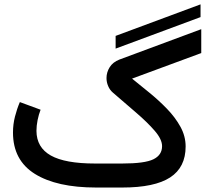

<svg xmlns="http://www.w3.org/2000/svg" viewBox="-20 -839 951 859"><path d="M877.2 -762.5 497.3 -621.5V-678.4L877.2 -819.5ZM526.4 -107.4Q627.9 -107.4 666.5 -126.5Q705.1 -145.5 705.1 -185.1Q705.1 -215.8 672.1 -253.9Q639.2 -292 588.6 -335.4Q538.1 -378.9 484.9 -424.8Q471.2 -436.5 463.9 -453.9Q456.5 -471.2 456.5 -489.7Q456.5 -515.6 470.7 -538.3Q484.9 -561 513.7 -572.3L880.4 -708.5V-601.6L570.8 -487.3Q606.9 -458 648.4 -424.3Q689.9 -390.6 726.8 -352.5Q763.7 -314.5 787.1 -272.2Q810.5 -230 810.5 -183.6Q810.5 -90.3 741.2 -45.2Q671.9 0 526.9 0H410.2Q233.9 0 136 -61Q38.1 -122.1 38.1 -246.1Q38.1 -282.7 46.9 -317.1Q55.7 -351.6 68.8 -382.3L161.6 -348.1Q153.3 -327.1 148.2 -301.8Q143.1 -276.4 143.1 -253.4Q143.6 -179.2 207.3 -143.3Q271 -107.4 405.3 -107.4Z"/></svg>

Font: Vazir Medium FD-UI
Style: Medium-FD-UI
Weight: 500
Designer: Saber Rastikerdar
Foundry: Saber Rastikerdar
Version: Version 30.1.0